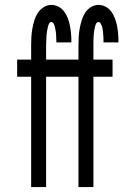

<svg xmlns="http://www.w3.org/2000/svg" viewBox="-20 -763 540 783"><path d="M107 0V-450H50V-520H107V-579Q107 -596 108 -613Q109 -630 112 -646.5Q115 -663 120 -679.5Q125 -696 134 -710Q143 -724 158 -733.5Q173 -743 189 -743Q205 -743 219 -735.5Q233 -728 242 -715.5Q251 -703 256.5 -688.5Q262 -674 265 -659Q268 -644 269.5 -628.5Q271 -613 271 -598V-590H210V-594Q210 -599 209.5 -604.5Q209 -610 209 -615.5Q209 -621 208.5 -626.5Q208 -632 207 -637Q206 -642 205 -647.5Q204 -653 202.5 -658Q201 -663 198 -668Q195 -673 189 -673Q183 -673 180 -666.5Q177 -660 175.5 -654Q174 -648 173 -642Q172 -636 171 -629.5Q170 -623 169.5 -617Q169 -611 169 -604.5Q169 -598 168.5 -591.5Q168 -585 168 -579V-520H300V-579Q300 -596 301 -613Q302 -630 305 -646.5Q308 -663 313 -679.5Q318 -696 326.5 -710Q335 -724 350 -733.5Q365 -743 382 -743Q397 -743 411 -735.5Q425 -728 434 -715.5Q443 -703 448.5 -688.5Q454 -674 457 -659Q460 -644 461.5 -628.5Q463 -613 463 -598V-590H402V-594Q402 -599 402 -604.5Q402 -610 401.5 -615.5Q401 -621 400.5 -626.5Q400 -632 399.5 -637Q399 -642 398 -647.5Q397 -653 395 -658Q393 -663 390 -668Q387 -673 382 -673Q375 -673 372 -666.5Q369 -660 367.5 -654Q366 -648 365 -642Q364 -636 363 -629.5Q362 -623 362 -617Q362 -611 361.5 -604.5Q361 -598 361 -591.5Q361 -585 361 -579V-520H439V-450H361V0H300V-450H168V0Z"/></svg>

Font: Iosevka SS18
Style: Regular
Weight: 400
Monospace: yes
Designer: Belleve Invis
Foundry: Belleve Invis
Version: Version 25.1.1; ttfautohint (v1.8.4)